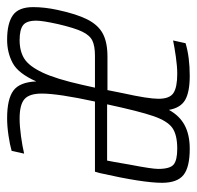

<svg xmlns="http://www.w3.org/2000/svg" viewBox="-40 -532 566 553"><g transform="rotate(90 243.5 -255.0)"><path d="M-13 -67Q-13 -100 -5 -137Q7 -193 23 -224Q39 -255 64 -268Q89 -281 129 -281H226L235 -326Q251 -398 251 -428Q251 -460 234.5 -471Q218 -482 179 -482Q158 -482 130 -478Q102 -474 83 -470L91 -506Q131 -518 185 -518Q231 -518 254 -505Q277 -492 283 -458Q300 -489 327.5 -503.5Q355 -518 395 -518Q448 -518 470.5 -500Q493 -482 493 -438Q493 -383 465 -259L461 -245H259Q236 -139 236 -92Q236 -56 252 -42Q268 -28 308 -28Q330 -28 359 -32Q388 -36 409 -41L401 -5Q384 0 357 4Q330 8 307 8Q252 8 227.5 -10Q203 -28 201 -76Q178 -24 148 -8Q118 8 81 8Q34 8 10.5 -8.5Q-13 -25 -13 -67ZM429 -280 433 -301 441 -347Q453 -409 453 -427Q453 -461 440.5 -471.5Q428 -482 395 -482Q355 -482 335 -468Q315 -454 301 -413.5Q287 -373 267 -280ZM211 -209 219 -245H127Q99 -245 83.5 -237.5Q68 -230 57.5 -208Q47 -186 36 -139Q26 -94 26 -76Q26 -48 39 -38Q52 -28 82 -28Q114 -28 135.5 -41.5Q157 -55 175.5 -94Q194 -133 211 -209Z"/></g></svg>

Font: Saira Ultra Condensed ExLight
Style: Italic
Weight: 200
Width: 1
Italic angle: -12°
Designer: Hector Gatti with collaboration of the Omnibus-Type team
Foundry: Omnibus-Type
Version: Version 1.001; ttfautohint (v1.8)